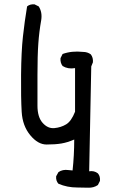

<svg xmlns="http://www.w3.org/2000/svg" viewBox="-20 -749 540 903"><path d="M342.8 132.8Q295.9 132.8 254.9 115.2Q242.2 101.6 244.1 80.1L254.9 60.5Q274.4 46.9 301.8 50.8L321.3 52.7Q325.2 17.6 327.1 -19Q329.1 -55.7 329.1 -92.8Q297.9 -79.1 269 -74.2Q240.2 -69.3 199.2 -69.3Q158.2 -69.3 122.1 -113.3Q85.9 -157.2 82 -222.7Q78.1 -288.1 79.1 -397.5Q80.1 -506.8 87.9 -577.6Q95.7 -648.4 107.4 -718.8Q121.1 -730.5 142.6 -728.5L162.1 -718.8Q179.7 -691.4 173.8 -654.3Q164.1 -599.6 160.2 -543.5Q156.2 -487.3 156.2 -396.5Q156.2 -305.7 156.2 -252Q156.2 -198.2 180.7 -170.9Q205.1 -143.6 235.8 -146.5Q266.6 -149.4 291 -164.1Q315.4 -178.7 333 -223.6V-428.7Q299.8 -422.9 274.4 -438.5Q262.7 -454.1 264.6 -475.6L274.4 -495.1Q317.4 -510.7 370.1 -504.9Q391.6 -504.9 407.2 -493.2Q418.9 -477.5 417 -456.1L409.2 -436.5L399.4 56.6Q422.9 52.7 440.4 66.4Q452.1 80.1 450.2 101.6L440.4 121.1Q420.9 134.8 394.5 133.8Q368.2 132.8 342.8 132.8Z"/></svg>

Font: JasonHandwriting1
Style: Regular
Weight: 400
Version: Version 1.48.20